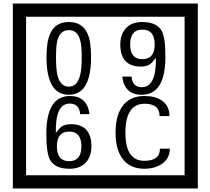

<svg xmlns="http://www.w3.org/2000/svg" viewBox="-20 -980 1195 1090"><path d="M1103 90H53V-960H1103ZM1028 15V-885H128V15ZM497 -656Q497 -442 371 -442Q244 -442 244 -656Q244 -744 265 -789Q294 -855 371 -855Q448 -855 477 -789Q497 -745 497 -656ZM444 -656Q444 -723 435 -752Q420 -809 371 -809Q322 -809 306 -752Q298 -723 298 -656Q298 -587 306 -553Q322 -488 371 -488Q419 -488 435 -554Q444 -587 444 -656ZM919 -658Q919 -442 784 -442Q687 -442 674 -545H727Q731 -485 785 -485Q868 -485 865 -652Q844 -625 834 -617Q814 -602 780 -602Q663 -602 663 -728Q663 -786 695.5 -820.5Q728 -855 786 -855Q870 -855 898 -805Q919 -766 919 -658ZM858 -728Q858 -812 788 -812Q719 -812 719 -728Q719 -644 788 -644Q858 -644 858 -728ZM499 -149Q499 -91 466.5 -56.5Q434 -22 375 -22Q291 -22 264 -73Q243 -111 243 -219Q243 -435 377 -435Q475 -435 488 -332H435Q430 -392 376 -392Q293 -392 297 -225Q318 -253 328 -260Q348 -275 381 -275Q499 -275 499 -149ZM442 -149Q442 -233 373 -233Q303 -233 303 -149Q303 -65 373 -65Q442 -65 442 -149ZM944 -136Q944 -80 898 -49Q858 -22 799 -22Q714 -22 672 -84Q636 -136 636 -226Q636 -317 671 -371Q713 -435 800 -435Q862 -435 899 -409Q942 -379 942 -321H886Q886 -391 801 -391Q692 -391 692 -226Q692 -67 799 -67Q888 -67 888 -136Z"/></svg>

Font: Unicode BMP Fallback SIL
Style: Regular
Weight: 400
Foundry: NRSI, SIL International
Version: Version 5.1 Based on Unicode 5.1